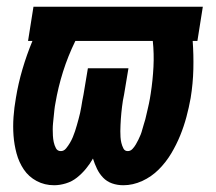

<svg xmlns="http://www.w3.org/2000/svg" viewBox="-20 -540 640 568"><path d="M140 8Q112 8 88.5 -4.5Q65 -17 50.5 -38.5Q36 -60 29 -86Q22 -112 20 -139Q18 -166 20 -194Q22 -222 27 -250Q34 -293 46.5 -335.5Q59 -378 76 -419H63L79 -520H580L564 -419H550Q553 -378 552 -335.5Q551 -293 544 -250Q539 -222 531.5 -194Q524 -166 513 -139Q502 -112 486.5 -86Q471 -60 449.5 -38.5Q428 -17 400.5 -4.5Q373 8 345 8Q327 8 311.5 2.5Q296 -3 285 -14.5Q274 -26 267 -40.5Q260 -55 255 -71Q246 -55 234 -40.5Q222 -26 207.5 -14.5Q193 -3 175 2.5Q157 8 140 8ZM160 -93Q169 -93 175.5 -101Q182 -109 187 -117.5Q192 -126 195.5 -134.5Q199 -143 202 -152Q205 -161 207.5 -170Q210 -179 212.5 -188Q215 -197 217 -206Q219 -215 220.5 -224Q222 -233 223.5 -242Q225 -251 227 -260L240 -338H360L347 -260Q345 -251 343.5 -242Q342 -233 341 -224Q340 -215 339 -206Q338 -197 337.5 -188Q337 -179 336.5 -170Q336 -161 336 -152Q336 -143 336.5 -134.5Q337 -126 339 -117.5Q341 -109 345 -101Q349 -93 358 -93Q366 -93 372 -99.5Q378 -106 382 -113Q386 -120 389.5 -127Q393 -134 396 -141.5Q399 -149 401 -157Q403 -165 405.5 -172.5Q408 -180 410 -187.5Q412 -195 413.5 -202.5Q415 -210 417 -217.5Q419 -225 420.5 -233Q422 -241 423.5 -248.5Q425 -256 426 -264Q432 -303 434 -342Q436 -381 432 -419H203Q181 -374 166.5 -328Q152 -282 144 -235Q142 -225 141 -215.5Q140 -206 139 -196Q138 -186 137 -176.5Q136 -167 136 -157.5Q136 -148 136.5 -138.5Q137 -129 139 -119.5Q141 -110 145.5 -101.5Q150 -93 160 -93Z"/></svg>

Font: Iosevka SS04 Extended
Style: Bold Italic
Weight: 700
Width: 7
Italic angle: -9°
Monospace: yes
Designer: Belleve Invis
Foundry: Belleve Invis
Version: Version 19.0.0; ttfautohint (v1.8.4)